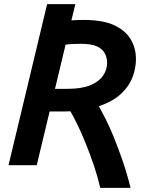

<svg xmlns="http://www.w3.org/2000/svg" viewBox="-20 -796 696 925"><path d="M463 109Q451 57 432.5 2Q414 -53 393.5 -103.5Q373 -154 353.5 -194.5Q334 -235 319 -260Q313 -260 306.5 -259.5Q300 -259 292 -259H219L157 0H21L207 -776H343L324 -698Q339 -699 354.5 -699.5Q370 -700 383 -700Q475 -700 530 -674.5Q585 -649 610 -606Q635 -563 635 -512Q635 -467 618 -423Q601 -379 562 -343Q523 -307 456 -284Q471 -258 490 -220.5Q509 -183 529 -133.5Q549 -84 570 -23.5Q591 37 609 109ZM245 -368H305Q374 -368 415.5 -385.5Q457 -403 476.5 -431.5Q496 -460 496 -492Q496 -519 484.5 -540Q473 -561 446 -573Q419 -585 369 -585Q350 -585 330 -584Q310 -583 296 -581Z"/></svg>

Font: Ubuntu Sans
Style: Bold Italic
Weight: 700
Italic angle: -13.5°
Designer: Dalton Maag Ltd
Foundry: Dalton Maag Ltd
Version: Version 1.006